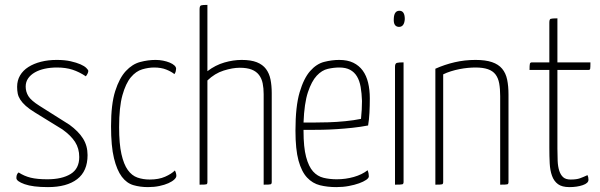

<svg xmlns="http://www.w3.org/2000/svg" viewBox="-20 -755 2455 785"><path d="M212 -510Q245 -510 269 -504.5Q293 -499 309 -492Q325 -485 333 -477Q341 -469 341 -465Q341 -456 331 -443Q304 -461 276.5 -470Q249 -479 213 -479Q186 -479 163 -474Q140 -469 122.5 -459Q105 -449 95 -434.5Q85 -420 85 -401Q85 -380 96 -362Q107 -344 142 -322L264 -245Q301 -218 319.5 -188.5Q338 -159 338 -121Q338 -55 295.5 -22.5Q253 10 176 10Q114 10 80.5 -2Q47 -14 47 -27Q47 -33 48.5 -39Q50 -45 56 -50Q79 -35 105.5 -28.5Q132 -22 174 -22Q233 -22 268.5 -43.5Q304 -65 304 -113Q304 -148 287 -174.5Q270 -201 235 -226L123 -295Q100 -309 85.5 -322Q71 -335 63 -347.5Q55 -360 52.5 -372.5Q50 -385 50 -400Q50 -426 62 -446.5Q74 -467 96 -481Q118 -495 147.5 -502.5Q177 -510 212 -510Z M700 -474Q700 -470 698.5 -463.5Q697 -457 693 -452Q681 -462 660 -470.5Q639 -479 610 -479Q587 -479 561.5 -471.5Q536 -464 515 -439Q494 -414 480.5 -365.5Q467 -317 467 -235Q467 -167 476.5 -125Q486 -83 502.5 -60Q519 -37 542 -29Q565 -21 592 -21Q629 -21 655 -32.5Q681 -44 695 -58Q701 -47 701 -36Q701 -29 692.5 -21Q684 -13 668.5 -6Q653 1 631.5 5.5Q610 10 585 10Q553 10 525.5 2Q498 -6 478 -32.5Q458 -59 446 -108Q434 -157 434 -239Q434 -329 451 -382.5Q468 -436 494.5 -464.5Q521 -493 553 -501.5Q585 -510 616 -510Q632 -510 647 -507Q662 -504 674 -499Q686 -494 693 -487.5Q700 -481 700 -474Z M796 -717Q796 -731 802 -733Q808 -735 828 -735V-464Q861 -489 897.5 -499.5Q934 -510 968 -510Q1006 -510 1030 -500.5Q1054 -491 1067.5 -473Q1081 -455 1086 -430Q1091 -405 1091 -374V-11Q1091 -3 1086.5 -1.5Q1082 0 1058 0V-370Q1058 -394 1054 -414Q1050 -434 1039 -448.5Q1028 -463 1009 -470.5Q990 -478 960 -478Q931 -478 894.5 -466.5Q858 -455 828 -426V-11Q828 -3 824 -1.5Q820 0 796 0Z M1367 -510Q1401 -510 1424.5 -498.5Q1448 -487 1463 -466.5Q1478 -446 1485 -417Q1492 -388 1492 -353Q1492 -323 1490.5 -294Q1489 -265 1485 -242Q1454 -236 1421 -232.5Q1388 -229 1357 -227Q1326 -225 1298.5 -224.5Q1271 -224 1252 -224H1221V-219Q1221 -153 1231.5 -113.5Q1242 -74 1260 -54Q1278 -34 1303 -28Q1328 -22 1357 -22Q1393 -22 1426.5 -31.5Q1460 -41 1483 -59Q1486 -51 1487 -45Q1488 -39 1488 -34Q1488 -27 1477 -19.5Q1466 -12 1448 -5.5Q1430 1 1406 5.5Q1382 10 1355 10Q1319 10 1288.5 2.5Q1258 -5 1235.5 -29Q1213 -53 1200.5 -98.5Q1188 -144 1188 -221Q1188 -320 1205 -377.5Q1222 -435 1248 -464.5Q1274 -494 1305.5 -502Q1337 -510 1367 -510ZM1367 -479Q1345 -479 1320.5 -473.5Q1296 -468 1275 -445.5Q1254 -423 1239 -378Q1224 -333 1221 -254Q1234 -254 1261.5 -254Q1289 -254 1322.5 -255Q1356 -256 1391.5 -259.5Q1427 -263 1456 -269Q1458 -290 1459 -307Q1460 -324 1460 -342Q1459 -374 1454.5 -399.5Q1450 -425 1439.5 -442.5Q1429 -460 1411.5 -469.5Q1394 -479 1367 -479Z M1630 -11Q1630 -3 1625 -1.5Q1620 0 1595 0V-482Q1595 -496 1603 -498Q1611 -500 1630 -500ZM1590 -678Q1591 -711 1613 -711Q1635 -711 1635 -677Q1633 -645 1611 -645Q1588 -646 1590 -678Z M1760 -474Q1798 -491 1839 -500.5Q1880 -510 1924 -510Q1965 -510 1991.5 -501Q2018 -492 2033 -474Q2048 -456 2053.5 -429.5Q2059 -403 2059 -369V-11Q2059 -3 2054.5 -1.5Q2050 0 2025 0V-362Q2025 -392 2021 -414Q2017 -436 2006 -450.5Q1995 -465 1975 -472Q1955 -479 1924 -479Q1910 -479 1893.5 -477.5Q1877 -476 1859 -472.5Q1841 -469 1823.5 -463.5Q1806 -458 1792 -451V-11Q1792 -3 1787.5 -1.5Q1783 0 1760 0Z M2226 -469H2145Q2145 -489 2146.5 -494.5Q2148 -500 2155 -500H2226V-663Q2226 -676 2231.5 -678Q2237 -680 2259 -680V-500H2394Q2394 -479 2393 -474Q2392 -469 2386 -469H2259V-148Q2259 -121 2260 -97.5Q2261 -74 2266.5 -57Q2272 -40 2282.5 -30.5Q2293 -21 2313 -21Q2337 -21 2351 -26Q2365 -31 2382 -39Q2386 -31 2386 -20Q2386 -6 2362.5 2Q2339 10 2308 10Q2278 10 2261.5 -2Q2245 -14 2237 -36Q2229 -58 2227.5 -87Q2226 -116 2226 -151Z"/></svg>

Font: Yanone Kaffeesatz Thin
Style: Regular
Weight: 250
Designer: Yanone
Foundry: Yanone Font Production. Not for release.
Version: Version 1.002